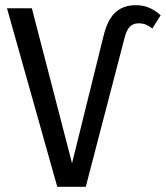

<svg xmlns="http://www.w3.org/2000/svg" viewBox="-20 -721 640 741"><path d="M7 -689H103L258 -91L379 -580Q394 -644 424.5 -672.5Q455 -701 504 -701Q533 -701 556 -691Q579 -681 600 -662L568 -611Q555 -621 543 -626Q531 -631 515 -631Q494 -631 481 -618Q468 -605 460 -572L311 0H201Z"/></svg>

Font: Fira Sans Condensed
Style: Regular
Weight: 400
Width: 3
Designer: bBox Type GmbH & Carrois Corporate GbR & Edenspiekermann AG
Foundry: bBox Type GmbH & Carrois Corporate GbR & Edenspiekermann AG
Version: Version 4.301